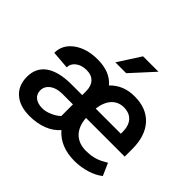

<svg xmlns="http://www.w3.org/2000/svg" viewBox="-173 -965 1191 1191"><g transform="rotate(45 422.0 -370.0)"><path d="M359.9 -602.5H455.1L590.3 -750.5H455.1ZM612.3 9.8C648.9 9.8 684.6 4.4 718.8 -5.9C752.4 -16.1 780.8 -30.8 803.7 -48.8L768.1 -129.9L738.3 -113.3C703.6 -94.2 663.6 -85 619.1 -85C531.7 -85 481 -139.6 475.1 -230H814.5V-296.9C814.5 -373.5 794.9 -432.6 756.3 -475.1C717.8 -517.1 663.6 -538.1 594.7 -538.1C593.8 -538.1 592.8 -538.1 591.8 -538.1C527.8 -538.1 475.1 -516.6 433.1 -473.1C397 -516.6 342.8 -538.1 270 -538.1C206.1 -538.1 153.3 -522.9 112.3 -493.2C70.8 -462.9 50.3 -423.8 50.3 -376.5L168.5 -367.2C168.5 -388.7 177.7 -406.7 196.8 -421.4C215.3 -435.5 239.3 -442.9 269 -442.9C326.2 -442.9 358.4 -407.2 358.4 -348.1V-313.5H265.1C113.3 -313.5 35.2 -255.4 35.2 -152.3C35.2 -101.6 51.3 -62 84 -33.2C116.7 -4.4 161.6 9.8 218.8 9.8C306.2 9.8 377.9 -18.6 420.4 -68.8C465.8 -16.6 529.8 9.8 612.3 9.8ZM594.7 -442.9C660.6 -442.9 697.3 -401.9 697.3 -328.1V-313.5H476.6C486.8 -396 530.3 -442.9 594.7 -442.9ZM241.7 -80.1C184.6 -80.1 153.3 -107.9 153.3 -150.4C153.3 -173.3 163.1 -192.4 182.6 -208C202.1 -223.1 229 -231.4 262.7 -231.9H358.4V-129.9C343.8 -115.7 325.2 -104 303.2 -94.7C281.2 -85 260.7 -80.1 241.7 -80.1Z"/></g></svg>

Font: Roboto Medium
Style: Regular
Weight: 500
Designer: Google
Version: Version 2.137; 2017